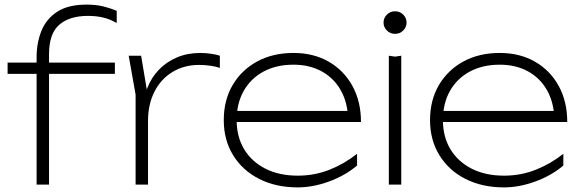

<svg xmlns="http://www.w3.org/2000/svg" viewBox="-20 -802 2525 834"><path d="M362 -733Q282 -733 237.5 -694.5Q193 -656 193 -567V0H139V-553Q139 -616 160 -668Q181 -720 228.5 -751Q276 -782 356 -782Q398 -782 429.5 -774Q461 -766 487 -755V-702Q458 -719 427.5 -726Q397 -733 362 -733ZM13 -481V-530H479V-481Z M539 -560H593L623 -381V0H569V-391ZM935 -560V-507Q919 -513 894 -516.5Q869 -520 845 -520Q780 -520 729.5 -489.5Q679 -459 651 -404Q623 -349 623 -277L601 -312Q601 -370 619 -417.5Q637 -465 670.5 -499.5Q704 -534 749.5 -553Q795 -572 850 -572Q873 -572 897 -568.5Q921 -565 935 -560Z M1273 12Q1178 12 1105.5 -25Q1033 -62 992.5 -128Q952 -194 952 -280Q952 -367 990.5 -432.5Q1029 -498 1097 -535Q1165 -572 1255 -572Q1342 -572 1408 -534Q1474 -496 1511 -428.5Q1548 -361 1548 -272H989V-320H1535L1492 -290Q1489 -360 1459 -412Q1429 -464 1376.5 -492.5Q1324 -521 1255 -521Q1180 -521 1124.5 -491Q1069 -461 1038.5 -407Q1008 -353 1008 -280Q1008 -207 1041 -153Q1074 -99 1133.5 -69Q1193 -39 1273 -39Q1347 -39 1412 -65Q1477 -91 1531 -134V-83Q1479 -39 1409 -13.5Q1339 12 1273 12Z M1669 -560 1696 -556 1723 -560V0H1669ZM1696 -655Q1675 -655 1660.5 -669.5Q1646 -684 1646 -704Q1646 -724 1660.5 -738.5Q1675 -753 1696 -753Q1717 -753 1731.5 -738.5Q1746 -724 1746 -704Q1746 -684 1731.5 -669.5Q1717 -655 1696 -655Z M2169 12Q2074 12 2001.5 -25Q1929 -62 1888.5 -128Q1848 -194 1848 -280Q1848 -367 1886.5 -432.5Q1925 -498 1993 -535Q2061 -572 2151 -572Q2238 -572 2304 -534Q2370 -496 2407 -428.5Q2444 -361 2444 -272H1885V-320H2431L2388 -290Q2385 -360 2355 -412Q2325 -464 2272.5 -492.5Q2220 -521 2151 -521Q2076 -521 2020.5 -491Q1965 -461 1934.5 -407Q1904 -353 1904 -280Q1904 -207 1937 -153Q1970 -99 2029.5 -69Q2089 -39 2169 -39Q2243 -39 2308 -65Q2373 -91 2427 -134V-83Q2375 -39 2305 -13.5Q2235 12 2169 12Z"/></svg>

Font: Unbounded ExtraLight
Style: Regular
Weight: 250
Designer: Luke Prowse, Jean-Baptiste Morizot, Fátima Lázaro, Florian Runge
Foundry: NaN
Version: Version 1.701;gftools[0.9.28.dev5+ged2979d]